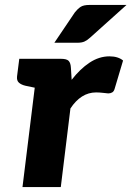

<svg xmlns="http://www.w3.org/2000/svg" viewBox="-20 -757 532 777"><path d="M71 0 135 -519H227Q250 -519 258 -510.5Q266 -502 267 -482L270 -434Q304 -478 342.5 -503.5Q381 -529 423 -529Q441 -529 455 -524.5Q469 -520 478 -512L444 -398Q441 -387 434 -383Q427 -379 418 -379Q415 -379 399 -381Q383 -383 369 -383Q338 -383 312 -366.5Q286 -350 265 -318L226 0ZM155 -519 126 -401 83 -410Q66 -414 56.5 -422.5Q47 -431 49 -448L58 -519ZM342 -737H492L345 -605Q333 -594 322 -589Q311 -584 293 -584H200L283 -707Q294 -721 306 -729Q318 -737 342 -737Z"/></svg>

Font: Aleo Black
Style: Italic
Weight: 900
Italic angle: -7°
Designer: Alessio Laiso
Foundry: Alessio Laiso
Version: Version 2.001;gftools[0.9.29]